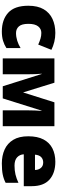

<svg xmlns="http://www.w3.org/2000/svg" viewBox="702 -1304 613 2056"><g transform="rotate(90 1008.0 -276.5)"><path d="M317.9 9.8Q191.9 9.8 116.9 -58.3Q42 -126.5 42 -273.9Q42 -374.5 79.8 -438.5Q117.7 -502.4 183.6 -532.7Q249.5 -563 333 -563Q383.8 -563 429.4 -551.8Q475.1 -540.5 514.2 -521L458 -379.9Q423.8 -395 394.3 -404.1Q364.7 -413.1 333 -413.1Q289.6 -413.1 262.7 -378.9Q235.8 -344.7 235.8 -274.9Q235.8 -203.1 263.2 -172.6Q290.5 -142.1 334 -142.1Q375.5 -142.1 416.7 -155Q458 -168 495.1 -190.9V-39.1Q460.9 -16.6 418 -3.4Q375 9.8 317.9 9.8Z M1332 -553.2V0H1162.1V-268.1Q1162.1 -307.6 1163.6 -345.7Q1165 -383.8 1168 -416H1165L1034.2 0H904.3L772.9 -417H770Q775.9 -351.1 775.9 -264.2V0H606V-553.2H866.2L970.2 -217.8L1076.2 -553.2Z M1712.9 -563Q1834 -563 1904.1 -500Q1974.1 -437 1974.1 -310.1V-225.1H1632.8Q1635.3 -181.6 1665.3 -153.8Q1695.3 -126 1753.9 -126Q1805.7 -126 1848.9 -136.2Q1892.1 -146.5 1938 -168V-30.8Q1897.9 -9.8 1850.6 0Q1803.2 9.8 1731 9.8Q1647.5 9.8 1581.5 -20Q1515.6 -49.8 1477.8 -112.3Q1439.9 -174.8 1439.9 -272.9Q1439.9 -372.6 1474.1 -436.8Q1508.3 -501 1569.8 -532Q1631.3 -563 1712.9 -563ZM1719.7 -433.1Q1686 -433.1 1663.3 -411.9Q1640.6 -390.6 1636.7 -345.2H1800.8Q1800.3 -381.8 1779.5 -407.5Q1758.8 -433.1 1719.7 -433.1Z"/></g></svg>

Font: Open Sans ExtraBold
Style: Regular
Weight: 800
Designer: Monotype Design Team
Foundry: Monotype Imaging Inc.
Version: Version 3.003; ttfautohint (v1.8.4)